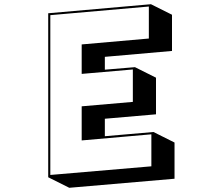

<svg xmlns="http://www.w3.org/2000/svg" viewBox="-20 -828 1040 912"><path d="M209 14V-765L697 -808L797 -758V-586L478 -558V-497L621 -509L721 -459V-285L478 -264V-181L709 -201L809 -151V21L309 64ZM368 -161V-323L611 -344V-498L368 -477V-617L687 -645V-797L219 -756V3L699 -38V-190Z"/></svg>

Font: Rampart One
Style: Regular
Weight: 400
Designer: Fontworks Inc.
Foundry: Fontworks Inc.
Version: Version 1.100